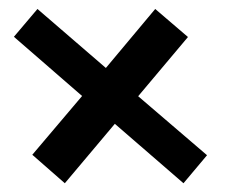

<svg xmlns="http://www.w3.org/2000/svg" viewBox="-20 -546 547 428"><path d="M288 -331.5 399 -463.5 326 -526 216 -394.5 63.5 -526 11 -464 163 -332 52 -201 124.5 -137.5 236 -270 389 -137.5 441.5 -200Z"/></svg>

Font: Font.Observer
Style: Regular
Weight: 500
Italic angle: 9°
Version: Version 1.001;FEAKit 1.0